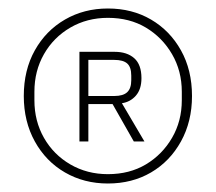

<svg xmlns="http://www.w3.org/2000/svg" viewBox="-20 -730 508 452"><path d="M234 -298Q178 -298 133 -324Q88 -350 62 -397Q36 -444 36 -504Q36 -565 62 -611.5Q88 -658 133 -684Q178 -710 234 -710Q291 -710 335.5 -684Q380 -658 406 -611.5Q432 -565 432 -504Q432 -444 406 -397Q380 -350 335.5 -324Q291 -298 234 -298ZM234 -320Q285 -320 323.5 -343Q362 -366 385 -405.5Q408 -445 408 -494V-514Q408 -563 385 -602.5Q362 -642 323.5 -665Q285 -688 234 -688Q185 -688 145.5 -665Q106 -642 83.5 -602.5Q61 -563 61 -514V-494Q61 -445 83.5 -405.5Q106 -366 145.5 -343Q185 -320 234 -320ZM188 -485V-397H167V-608H250Q279 -608 296 -593Q313 -578 313 -546Q313 -520 300 -505Q287 -490 267 -487L320 -397H295L245 -485ZM188 -504H249Q270 -504 279.5 -513Q289 -522 289 -541V-552Q289 -572 279.5 -580.5Q270 -589 249 -589H188Z"/></svg>

Font: IBM Plex Sans ExtraLight
Style: Regular
Weight: 250
Designer: Mike Abbink, Paul van der Laan, Pieter van Rosmalen
Foundry: Bold Monday
Version: Version 3.201